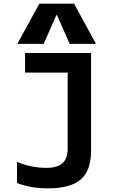

<svg xmlns="http://www.w3.org/2000/svg" viewBox="-20 -1020 640 1050"><path d="M243 10Q193 10 151 2.5Q109 -5 73 -19V-135Q109 -119 151 -110.5Q193 -102 231 -102Q294 -102 322 -127.5Q350 -153 350 -208V-623H117V-730H478V-195Q478 -88 422 -39Q366 10 243 10ZM75 -780 195 -1000H385L505 -780H361L292 -937H288L219 -780Z"/></svg>

Font: M PLUS Code Latin Expanded SemiBold
Style: Regular
Weight: 600
Width: 7
Designer: Coji Morishita
Foundry: UNDERFOREST DESIGN
Version: Version 1.002; ttfautohint (v1.8.3)